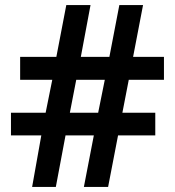

<svg xmlns="http://www.w3.org/2000/svg" viewBox="-20 -733 686 753"><path d="M485 -420 460 -291H589V-202H443L404 0H309L348 -202H237L199 0H106L142 -202H23V-291H159L185 -420H59V-510H201L240 -713H335L297 -510H409L448 -713H541L502 -510H623V-420ZM254 -291H365L391 -420H279Z"/></svg>

Font: Noto Sans Nag Mundari SemiBold
Style: Regular
Weight: 600
Version: Version 1.000